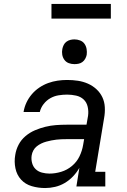

<svg xmlns="http://www.w3.org/2000/svg" viewBox="-20 -942 640 970"><path d="M208 8Q173 8 140.5 -1.5Q108 -11 86.5 -34.5Q65 -58 58 -91.5Q51 -125 57 -159Q61 -186 74 -211Q87 -236 109 -254.5Q131 -273 157 -284Q183 -295 209.5 -301.5Q236 -308 262.5 -310Q289 -312 316 -312H417L425 -358Q428 -380 423 -402.5Q418 -425 402.5 -439.5Q387 -454 364.5 -459Q342 -464 319 -464Q298 -464 276 -460.5Q254 -457 234.5 -446Q215 -435 200.5 -416.5Q186 -398 181 -376H99Q103 -401 113.5 -423.5Q124 -446 140.5 -465.5Q157 -485 178.5 -499.5Q200 -514 223.5 -522.5Q247 -531 271 -534.5Q295 -538 319 -538Q347 -538 373.5 -534Q400 -530 424 -519.5Q448 -509 467 -491.5Q486 -474 497 -451Q508 -428 509.5 -400.5Q511 -373 506 -346L461 -74H512V0H366L381 -94Q368 -71 349 -51Q330 -31 307 -17.5Q284 -4 258.5 2Q233 8 208 8ZM230 -65Q259 -65 289 -74Q319 -83 343.5 -103.5Q368 -124 381.5 -152Q395 -180 400 -210L405 -239H316Q303 -239 290.5 -238.5Q278 -238 265 -236.5Q252 -235 239.5 -232.5Q227 -230 214 -226.5Q201 -223 188.5 -217Q176 -211 165.5 -202.5Q155 -194 148.5 -182Q142 -170 140 -157Q137 -138 142 -119Q147 -100 160 -87.5Q173 -75 192 -70Q211 -65 230 -65ZM356 -618Q341 -618 327.5 -623Q314 -628 305.5 -639.5Q297 -651 294.5 -665.5Q292 -680 295 -695Q297 -705 302 -715Q307 -725 316 -731.5Q325 -738 335.5 -740.5Q346 -743 356 -743Q371 -743 385 -737.5Q399 -732 407 -720.5Q415 -709 417.5 -694.5Q420 -680 418 -665Q416 -655 410.5 -645Q405 -635 396 -628.5Q387 -622 376.5 -620Q366 -618 356 -618ZM240 -848V-922H540V-848Z"/></svg>

Font: Iosevka Curly Slab ExObl
Style: Regular
Weight: 400
Width: 7
Italic angle: -9°
Monospace: yes
Designer: Belleve Invis
Foundry: Belleve Invis
Version: Version 11.1.0; ttfautohint (v1.8.3)